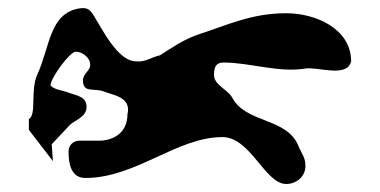

<svg xmlns="http://www.w3.org/2000/svg" viewBox="-20 -615 948 479"><path d="M112 -213 109 -255 154 -303C166 -315 196 -323 196 -348C196 -375 171 -376 151 -384C135 -390 115 -391 106 -402C106 -420 154 -486 169 -486C185 -486 205 -472 205 -453C205 -438 187 -432 187 -414C187 -382 215 -396 238 -387C265 -377 308 -372 298 -330C298 -286 266 -264 226 -264H178C162 -264 151 -252 151 -237C151 -207 157 -171 193 -171C319 -171 421 -273 535 -273C605 -273 641 -156 694 -156C719 -156 742 -174 742 -201C742 -223 733 -230 724 -252C695 -322 593 -307 559 -372C547 -393 513 -403 514 -429C514 -448 519 -459 538 -459C603 -459 675 -433 742 -444C773 -449 846 -420 856 -462C856 -543 768 -582 694 -582C607 -582 546 -552 472 -528C437 -516 406 -494 379 -477C359 -473 342 -459 319 -462C274 -462 234 -544 214 -576C204 -592 197 -597 178 -594C103 -582 105 -498 73 -429C55 -389 72 -329 52 -318V-291Z"/></svg>

Font: CISF Camouflage Kit
Style: Regular
Weight: 400
Designer: Robert Jablonski, Jasper
Foundry: Cannot Into Space Fonts
Version: Version 1.27